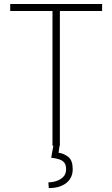

<svg xmlns="http://www.w3.org/2000/svg" viewBox="-20 -731 563 963"><path d="M280.3 -710.9V0H243.2V-710.9ZM492.2 -710.9V-675.8H31.2V-710.9ZM247.6 0H278.8L273.9 35.2Q300.8 38.6 322.8 56.2Q344.7 73.7 344.7 117.7Q344.7 139.2 336.7 156.5Q328.6 173.8 313.2 186.3Q297.9 198.7 275.6 205.6Q253.4 212.4 224.6 212.4L222.7 183.6Q243.7 183.6 264.2 176.5Q284.7 169.4 298.1 155.3Q311.5 141.1 311.5 118.2Q311.5 97.7 303.5 86.2Q295.4 74.7 278.8 68.8Q262.2 63 236.8 60.1Z"/></svg>

Font: Roboto Condensed ExtraLight
Style: Regular
Weight: 250
Designer: Christian Robertson
Foundry: Google
Version: Version 3.008; 2023